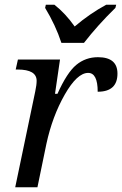

<svg xmlns="http://www.w3.org/2000/svg" viewBox="-20 -786 513 806"><path d="M390.1 -400.9Q390.1 -480 350.1 -480Q303.7 -480 251.7 -388.7Q199.7 -297.4 174.8 -182.1L137.2 0H43.9L127.9 -401.9Q133.8 -429.7 133.8 -446.8Q133.8 -494.1 54.2 -494.1H45.9L55.2 -536.1H231.9L210.9 -392.1H221.2Q261.2 -481.4 300.3 -513.7Q339.4 -545.9 391.1 -545.9Q473.1 -545.9 473.1 -477.1Q473.1 -400.9 390.1 -400.9ZM464.4 -752.9Q389.6 -679.7 332.5 -606H237.8Q213.4 -680.2 169.4 -752.9L172.4 -766.1H208.5Q254.9 -729.5 293.5 -674.8Q356.4 -728.5 425.8 -766.1H467.8Z"/></svg>

Font: Droid Serif
Style: Italic
Weight: 400
Italic angle: -12°
Designer: Monotype Design team
Foundry: Monotype Imaging Inc.
Version: Version 1.03